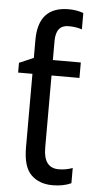

<svg xmlns="http://www.w3.org/2000/svg" viewBox="-55 -799 420 842"><g transform="rotate(5 155.0 -377.5)"><path d="M79 -618V-539L16 -512V-469H79V-145Q79 -60 114.5 -25Q150 10 209 10Q257 10 291 -6V-73Q262 -62 230 -62Q163 -62 163 -151V-469H286V-537H163V-621Q163 -691 219 -691Q252 -691 278 -682V-754Q249 -765 213 -765Q79 -765 79 -618Z"/></g></svg>

Font: Noto Sans UI SemiCondensed
Style: Regular
Weight: 400
Width: 4
Designer: Monotype Design Team
Foundry: Monotype Imaging Inc.
Version: 1.001